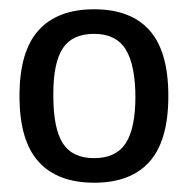

<svg xmlns="http://www.w3.org/2000/svg" viewBox="-20 -755 405 414"><path d="M183 -361Q104 -361 63 -406.5Q22 -452 22 -548Q22 -644 63 -689.5Q104 -735 183 -735Q262 -735 302.5 -689.5Q343 -644 343 -548Q343 -452 302.5 -406.5Q262 -361 183 -361ZM183 -414Q230 -414 251 -446Q272 -478 272 -548V-543Q272 -615 251 -648.5Q230 -682 183 -682Q136 -682 115.5 -651Q95 -620 95 -553V-548Q95 -478 115.5 -446Q136 -414 183 -414Z"/></svg>

Font: Archivo VF Beta
Style: Regular
Weight: 400
Designer: Hector Gatti
Foundry: Omnibus-Type
Version: Version 1.002